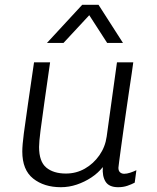

<svg xmlns="http://www.w3.org/2000/svg" viewBox="-20 -771 657 801"><path d="M234 10Q164 10 118.5 -26Q73 -62 73 -139Q73 -165 79.5 -215Q86 -265 97 -339.5Q108 -414 122 -511H189Q176 -419 165.5 -346.5Q155 -274 149 -226Q143 -178 143 -158Q143 -97 173 -72Q203 -47 255 -47Q298 -47 334 -67.5Q370 -88 394.5 -123Q419 -158 425 -201L468 -511H536Q534 -495 529.5 -464.5Q525 -434 519 -394.5Q513 -355 507 -312Q501 -269 495 -228Q489 -187 484.5 -152.5Q480 -118 477 -96.5Q474 -75 474 -71Q474 -58 481 -52Q488 -46 498 -46Q509 -46 523 -50.5Q537 -55 549 -61L542 -9Q529 -2 511.5 4Q494 10 473 10Q435 10 420.5 -13Q406 -36 409 -74Q389 -49 361 -30.5Q333 -12 300.5 -1Q268 10 234 10ZM176 -592 323 -751H391L493 -592H427L336 -733H376L245 -592Z"/></svg>

Font: Chivo Medium ExtraLight
Style: Italic
Weight: 250
Italic angle: -8.05°
Version: Version 2.002